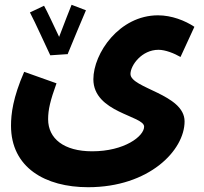

<svg xmlns="http://www.w3.org/2000/svg" viewBox="-20 -551 851 802"><path d="M264 -325 263 -326C279 -366 327 -480 339 -508L279 -531C272 -515 247 -449 227 -397C206 -441 177 -504 164 -527L105 -499C128 -456 171 -359 190 -320ZM26 -26C26 149 169 231 348 231C603 231 751 77 751 -44C751 -158 525 -182 525 -242C525 -278 572 -343 642 -343C671 -343 708 -328 734 -313L792 -439C753 -465 697 -487 640 -487C478 -487 370 -328 370 -220C370 -80 582 -68 582 -22C582 18 500 81 365 81C247 81 181 28 181 -53C181 -93 190 -131 216 -203L81 -251C34 -143 26 -75 26 -26Z"/></svg>

Font: Noto Sans Arabic UI SemiCondensed Extra
Style: Regular
Weight: 800
Width: 4
Designer: Nadine Chahine - Monotype Design Team
Foundry: Monotype Imaging Inc.
Version: Version 1.900